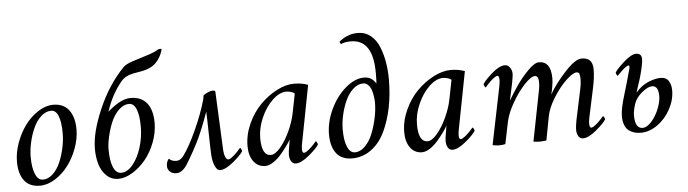

<svg xmlns="http://www.w3.org/2000/svg" viewBox="-44 -854 3719 1038"><g transform="rotate(-5 1815.0 -334.5)"><path d="M231.4 -393.6Q202.1 -393.6 176.5 -370.1Q150.9 -346.7 134.5 -310.5Q118.2 -274.4 108.9 -233.2Q99.6 -191.9 99.6 -154.3Q99.6 -95.2 114.3 -60.8Q128.9 -26.4 155.3 -26.4Q184.1 -26.4 209.2 -50Q234.4 -73.7 250 -110.1Q265.6 -146.5 274.4 -187.7Q283.2 -229 283.2 -266.6Q283.2 -326.7 270.3 -360.1Q257.3 -393.6 231.4 -393.6ZM245.1 -424.8Q301.8 -424.8 330.6 -386Q359.4 -347.2 359.4 -281.2Q359.4 -231 340.1 -179Q320.8 -127 290.3 -86.7Q259.8 -46.4 218.8 -20.8Q177.7 4.9 136.7 4.9Q80.1 4.9 51.8 -32.2Q23.4 -69.3 23.4 -134.8Q23.4 -185.1 42.5 -237.5Q61.5 -290 92 -331.1Q122.6 -372.1 163.3 -398.4Q204.1 -424.8 245.1 -424.8Z M449.2 -168Q449.2 -256.3 503.7 -382.1Q558.1 -507.8 642.6 -594.7Q656.7 -609.4 694.8 -621.8Q732.9 -634.3 775.1 -647.2Q817.4 -660.2 836.9 -673.8Q841.3 -675.3 847.7 -675.3Q854 -675.3 855.5 -673.8Q851.1 -650.9 834.5 -624Q817.9 -597.2 791 -582Q786.1 -579.6 780.5 -577.1Q774.9 -574.7 770.5 -572.8Q766.1 -570.8 758.5 -568.8Q751 -566.9 747.3 -565.9Q743.7 -564.9 734.4 -563.2Q725.1 -561.5 722.4 -561Q719.7 -560.5 709 -558.8Q698.2 -557.1 696.3 -556.6Q647.9 -547.9 625 -519.5Q569.3 -453.1 540 -361.3Q610.8 -424.8 665 -424.8Q722.7 -424.8 752.9 -387.5Q783.2 -350.1 783.2 -280.3Q783.2 -226.1 762.5 -172.9Q741.7 -119.6 709.7 -81.3Q677.7 -43 638.2 -19Q598.6 4.9 562.5 4.9Q524.9 4.9 498.8 -19.8Q472.7 -44.4 460.9 -82.5Q449.2 -120.6 449.2 -168ZM654.3 -393.6Q611.3 -393.6 574.2 -338.9Q553.7 -308.1 538.1 -253.4Q522.5 -198.7 522.5 -158.2Q522.5 -97.7 537.1 -62Q551.8 -26.4 580.1 -26.4Q613.3 -26.4 642.8 -61.8Q672.4 -97.2 689.7 -152.6Q707 -208 707 -265.6Q707 -325.7 693.6 -359.6Q680.2 -393.6 654.3 -393.6Z M1113.3 5.9Q1098.1 5.9 1086.9 -18.3Q1075.7 -42.5 1073.2 -78.1Q1071.3 -109.9 1069.8 -194.1Q1068.4 -278.3 1066.4 -315.4Q1036.6 -231.4 1010 -174.6Q983.4 -117.7 940.4 -46.9Q911.6 2 877 2Q856 2 842.5 -10.3Q829.1 -22.5 829.1 -41Q829.1 -53.2 833.3 -64.7Q837.4 -76.2 843.8 -79.1Q858.4 -64.5 882.8 -64.5Q904.8 -64.5 921.9 -87.9Q955.1 -132.3 995.4 -220.5Q1035.6 -308.6 1056.6 -384.8Q1058.1 -398.9 1059.6 -404.3Q1066.4 -410.6 1083 -418.2Q1099.6 -425.8 1109.4 -425.8Q1125 -425.8 1125 -418.9Q1127.4 -375 1132.8 -247.3Q1138.2 -119.6 1139.6 -98.6Q1141.1 -77.1 1147.5 -62.5Q1153.8 -47.9 1163.1 -47.9Q1168 -47.9 1175 -52Q1182.1 -56.2 1189.2 -62Q1196.3 -67.9 1203.9 -75.2Q1211.4 -82.5 1216.8 -88.4Q1222.2 -94.2 1226.6 -99.6L1231.4 -104.5Q1233.9 -104.5 1237.5 -97.4Q1241.2 -90.3 1241.2 -85.9Q1229 -65.4 1186.3 -29.8Q1143.6 5.9 1113.3 5.9Z M1551.8 -424.8Q1593.3 -424.8 1627.9 -412.1L1568.4 -103.5Q1566.9 -97.7 1565.7 -89.6Q1564.5 -81.5 1564 -71.5Q1563.5 -61.5 1565.9 -54.7Q1568.4 -47.9 1574.2 -47.9Q1579.1 -47.9 1586.2 -52Q1593.3 -56.2 1600.3 -62Q1607.4 -67.9 1615 -75.2Q1622.6 -82.5 1627.9 -88.4Q1633.3 -94.2 1637.7 -99.6L1642.6 -104.5Q1645 -104.5 1648.7 -97.4Q1652.3 -90.3 1652.3 -85.9Q1640.1 -65.4 1597.4 -29.8Q1554.7 5.9 1524.4 5.9Q1509.3 5.9 1500.2 -8.3Q1491.2 -22.5 1491.2 -44.9Q1491.2 -61 1498 -96.7Q1502 -120.1 1502.9 -127Q1494.1 -110.8 1479.7 -91.1Q1465.3 -71.3 1445.6 -48.3Q1425.8 -25.4 1402.6 -10.3Q1379.4 4.9 1359.4 4.9Q1319.8 4.9 1296.1 -26.9Q1272.5 -58.6 1272.5 -110.4Q1272.5 -171.4 1299.3 -230.7Q1326.2 -290 1367.4 -331.8Q1408.7 -373.5 1458 -399.2Q1507.3 -424.8 1551.8 -424.8ZM1506.8 -385.7Q1470.2 -385.7 1432.1 -349.9Q1394 -314 1369.4 -258.1Q1344.7 -202.1 1344.7 -147.5Q1344.7 -51.8 1394.5 -51.8Q1418 -51.8 1447 -86.2Q1476.1 -120.6 1499 -170.7Q1522 -220.7 1531.2 -267.6L1551.8 -371.1Q1545.9 -377.9 1532 -381.8Q1518.1 -385.7 1506.8 -385.7Z M1932.6 -424.8Q1974.1 -424.8 1996.1 -386.7Q1998 -398.4 1998 -445.3Q1998 -626 1877.9 -626Q1845.2 -626 1824.2 -616.2Q1822.3 -617.7 1819.8 -622.1Q1817.4 -626.5 1817.4 -628.9Q1832.5 -644 1859.9 -656Q1887.2 -668 1918.9 -668Q1959.5 -668 1989.3 -643.8Q2019 -619.6 2034.9 -579.3Q2050.8 -539.1 2058.1 -495.1Q2065.4 -451.2 2065.4 -403.3Q2065.4 -324.2 2051.3 -252.9Q2037.1 -181.6 2009.5 -123Q1981.9 -64.5 1935.5 -29.8Q1889.2 4.9 1830.1 4.9Q1773.4 4.9 1745.1 -32.2Q1716.8 -69.3 1716.8 -134.8Q1716.8 -201.7 1748.5 -269.5Q1780.3 -337.4 1831.1 -381.1Q1881.8 -424.8 1932.6 -424.8ZM1848.6 -26.4Q1877.9 -26.4 1903.6 -52.2Q1929.2 -78.1 1945.1 -117.7Q1960.9 -157.2 1970.2 -201.4Q1979.5 -245.6 1979.5 -284.2Q1979.5 -292.5 1978.8 -302.2Q1978 -312 1974.9 -329.3Q1971.7 -346.7 1966.3 -360.1Q1960.9 -373.5 1950.2 -383.5Q1939.5 -393.6 1924.8 -393.6Q1895.5 -393.6 1869.9 -370.1Q1844.2 -346.7 1827.9 -310.5Q1811.5 -274.4 1802.2 -233.2Q1793 -191.9 1793 -154.3Q1793 -95.2 1807.6 -60.8Q1822.3 -26.4 1848.6 -26.4Z M2402.3 -424.8Q2443.8 -424.8 2478.5 -412.1L2418.9 -103.5Q2417.5 -97.7 2416.3 -89.6Q2415 -81.5 2414.6 -71.5Q2414.1 -61.5 2416.5 -54.7Q2418.9 -47.9 2424.8 -47.9Q2429.7 -47.9 2436.8 -52Q2443.8 -56.2 2450.9 -62Q2458 -67.9 2465.6 -75.2Q2473.1 -82.5 2478.5 -88.4Q2483.9 -94.2 2488.3 -99.6L2493.2 -104.5Q2495.6 -104.5 2499.3 -97.4Q2502.9 -90.3 2502.9 -85.9Q2490.7 -65.4 2448 -29.8Q2405.3 5.9 2375 5.9Q2359.9 5.9 2350.8 -8.3Q2341.8 -22.5 2341.8 -44.9Q2341.8 -61 2348.6 -96.7Q2352.5 -120.1 2353.5 -127Q2344.7 -110.8 2330.3 -91.1Q2315.9 -71.3 2296.1 -48.3Q2276.4 -25.4 2253.2 -10.3Q2230 4.9 2210 4.9Q2170.4 4.9 2146.7 -26.9Q2123 -58.6 2123 -110.4Q2123 -171.4 2149.9 -230.7Q2176.8 -290 2218 -331.8Q2259.3 -373.5 2308.6 -399.2Q2357.9 -424.8 2402.3 -424.8ZM2357.4 -385.7Q2320.8 -385.7 2282.7 -349.9Q2244.6 -314 2220 -258.1Q2195.3 -202.1 2195.3 -147.5Q2195.3 -51.8 2245.1 -51.8Q2268.6 -51.8 2297.6 -86.2Q2326.7 -120.6 2349.6 -170.7Q2372.6 -220.7 2381.8 -267.6L2402.3 -371.1Q2396.5 -377.9 2382.6 -381.8Q2368.7 -385.7 2357.4 -385.7Z M3056.6 -96.7 3090.8 -257.8Q3097.7 -288.6 3097.7 -310.5Q3097.7 -333 3094.5 -342.8Q3091.3 -352.5 3079.1 -352.5Q3059.6 -352.5 3022.7 -317.9Q2985.8 -283.2 2951.9 -229.2Q2918 -175.3 2909.2 -128.9L2884.8 0Q2864.3 2.9 2848.6 2.9Q2833.5 2.9 2814.5 0L2869.1 -277.3Q2873 -298.3 2873 -314.5Q2873 -352.5 2853.5 -352.5Q2832 -352.5 2795.9 -314.2Q2759.8 -275.9 2727.8 -220Q2695.8 -164.1 2686.5 -119.1L2662.1 0Q2647.9 3.9 2627 3.9Q2616.2 3.9 2592.8 0L2657.2 -315.4Q2661.1 -338.9 2661.1 -346.7Q2661.1 -371.1 2651.4 -371.1Q2646.5 -371.1 2639.4 -366.9Q2632.3 -362.8 2625.2 -356.9Q2618.2 -351.1 2610.6 -343.8Q2603 -336.4 2597.7 -330.6Q2592.3 -324.7 2587.9 -319.3L2583 -314.5Q2580.6 -314.5 2576.9 -321.5Q2573.2 -328.6 2573.2 -333Q2585.9 -354.5 2626.2 -389.6Q2666.5 -424.8 2696.3 -424.8Q2711.9 -424.8 2723.1 -410.2Q2734.4 -395.5 2734.4 -374Q2734.4 -363.3 2726.6 -322.3Q2722.2 -298.8 2707 -231.4Q2729 -269.5 2756.6 -309.8Q2784.2 -350.1 2820.8 -387.5Q2857.4 -424.8 2880.9 -424.8Q2946.3 -424.8 2946.3 -332Q2946.3 -314.9 2941.7 -286.4Q2937 -257.8 2932.6 -245.1Q2964.8 -301.8 3021.5 -363.3Q3078.1 -424.8 3112.3 -424.8Q3144.5 -424.8 3158.7 -408.4Q3172.9 -392.1 3172.9 -360.4Q3172.9 -316.4 3159.2 -253.9L3127 -103.5Q3123 -84 3123 -72.3Q3123 -47.9 3132.8 -47.9Q3137.7 -47.9 3144.8 -52Q3151.9 -56.2 3158.9 -62Q3166 -67.9 3173.6 -75.2Q3181.2 -82.5 3186.5 -88.4Q3191.9 -94.2 3196.3 -99.6L3201.2 -104.5Q3203.6 -104.5 3207.3 -97.4Q3210.9 -90.3 3210.9 -85.9Q3198.7 -65.4 3156 -29.8Q3113.3 5.9 3083 5.9Q3067.9 5.9 3058.8 -8.3Q3049.8 -22.5 3049.8 -44.9Q3049.8 -61 3056.6 -96.7Z M3438.5 -393.6Q3438.5 -374 3430.2 -339.8Q3421.9 -305.7 3415.8 -286.4Q3409.7 -267.1 3392.6 -214.8Q3423.3 -251.5 3461.4 -267.3Q3499.5 -283.2 3528.3 -283.2Q3559.6 -283.2 3572.8 -262Q3585.9 -240.7 3585.9 -210.9Q3585.9 -158.7 3558.6 -108.6Q3531.2 -58.6 3487.5 -27.8Q3443.8 2.9 3398.4 2.9Q3379.9 2.9 3364.3 -1.2Q3348.6 -5.4 3334 -15.6Q3319.3 -25.9 3311 -46.4Q3302.7 -66.9 3302.7 -95.7Q3302.7 -135.3 3328.1 -216.8Q3340.3 -255.9 3362.3 -335.9Q3367.2 -353 3367.2 -358.4Q3367.2 -365.2 3362.3 -365.2Q3358.9 -365.2 3353.8 -362.5Q3348.6 -359.9 3343 -355.5Q3337.4 -351.1 3331.8 -346.2Q3326.2 -341.3 3320.6 -335.7Q3314.9 -330.1 3310.8 -325.9Q3306.6 -321.8 3303.2 -318.4L3299.8 -314.5Q3297.4 -314.5 3293.7 -321.5Q3290 -328.6 3290 -333Q3301.8 -353 3342.5 -388.9Q3383.3 -424.8 3408.2 -424.8Q3438.5 -424.8 3438.5 -393.6ZM3479.5 -242.2Q3457 -242.2 3424.3 -215.8Q3391.6 -189.5 3379.9 -154.3Q3368.2 -117.2 3368.2 -93.8Q3368.2 -22.5 3409.2 -22.5Q3433.1 -22.5 3458.3 -51Q3483.4 -79.6 3498.5 -117.9Q3513.7 -156.2 3513.7 -185.5Q3513.7 -242.2 3479.5 -242.2Z"/></g></svg>

Font: Crimson
Style: Italic
Weight: 400
Italic angle: -11°
Version: Version 0.8